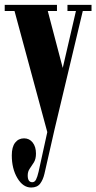

<svg xmlns="http://www.w3.org/2000/svg" viewBox="-21 -544 408 814"><path d="M111 251Q76.5 251 52.8 211.2Q29 171.5 29 114.5Q29 79 43.2 60.8Q57.5 42.5 81 42.5Q103.5 42.5 117.5 60.2Q131.5 78 131.5 107Q131.5 130 122.8 144.2Q114 158.5 105.2 170.8Q96.5 183 96.5 200Q96.5 228.5 116 228.5Q126 228.5 131.8 217.2Q137.5 206 142.5 184.5L179.5 16L40.5 -497.5H-1V-523.5H220.5V-497.5H181.5L245 -256L301 -497.5H265V-523.5H367V-497.5H330L210.5 3.5L167.5 192.5Q161.5 218.5 149 234.8Q136.5 251 111 251Z"/></svg>

Font: Imbue 50pt ExtraBold
Style: Regular
Weight: 800
Designer: Tyler Finck
Foundry: Etcetera Type Company
Version: Version 1.102; ttfautohint (v1.8.3)